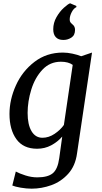

<svg xmlns="http://www.w3.org/2000/svg" viewBox="-20 -884 613 1154"><path d="M170 250Q139 250 104.5 244Q70 238 54 231L75 147Q97 159 133 170.5Q169 182 204 182Q267 182 297 157.5Q327 133 336 67L354 -63Q326 -31 287.5 -10.5Q249 10 203 10Q120 10 78.5 -47.5Q37 -105 37 -199Q37 -285 75.5 -370.5Q114 -456 187 -512Q260 -568 358 -568Q385 -568 415.5 -561.5Q446 -555 468 -546L533 -568L443 38Q433 113 390 160.5Q347 208 288.5 229Q230 250 170 250ZM346 -513Q280 -513 235 -465Q190 -417 168 -345.5Q146 -274 146 -205Q146 -135 169.5 -95.5Q193 -56 235 -56Q273 -56 308 -79.5Q343 -103 364 -133L417 -494Q391 -513 346 -513ZM300 -708Q300 -747 319.5 -781Q339 -815 364 -837.5Q389 -860 401 -864H402L439 -848V-841Q423 -834 411 -811Q399 -788 399 -767Q399 -756 403 -750.5Q407 -745 415 -738Q431 -726 431 -705Q431 -672 409 -658Q387 -644 363 -644H359Q331 -644 315.5 -660.5Q300 -677 300 -708Z"/></svg>

Font: Koeln Type Serif
Style: Italic
Weight: 400
Italic angle: -8°
Designer: Eben Sorkin
Foundry: Eben Sorkin
Version: Version 2.002